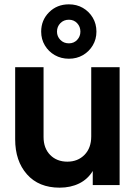

<svg xmlns="http://www.w3.org/2000/svg" viewBox="-20 -854 633 886"><path d="M255 12Q306 12 345.5 -7.5Q385 -27 408 -65V0H532V-544H401V-225Q401 -171 370 -139.5Q339 -108 291 -108Q242 -108 211.5 -139Q181 -170 181 -222V-544H50V-211Q50 -111 104.5 -49.5Q159 12 255 12ZM298 -583Q334 -583 362.5 -599.5Q391 -616 408 -644.5Q425 -673 425 -708Q425 -744 408 -772.5Q391 -801 362.5 -817.5Q334 -834 298 -834Q243 -834 206.5 -797.5Q170 -761 170 -708Q170 -673 187 -644.5Q204 -616 233 -599.5Q262 -583 298 -583ZM298 -654Q274 -654 258.5 -670Q243 -686 243 -708Q243 -731 258.5 -747Q274 -763 298 -763Q321 -763 336 -747Q351 -731 351 -708Q351 -686 336 -670Q321 -654 298 -654Z"/></svg>

Font: Plus Jakarta Sans
Style: Bold
Weight: 700
Designer: Gumpita Rahayu
Foundry: Tokotype
Version: Version 2.004; ttfautohint (v1.8.3)